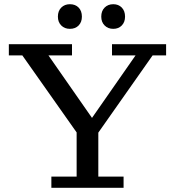

<svg xmlns="http://www.w3.org/2000/svg" viewBox="-20 -892 831 912"><path d="M518 -755Q493 -755 477 -771Q461 -787 461 -813Q461 -840 477 -856Q493 -872 518 -872Q543 -872 558.5 -856Q574 -840 574 -813Q574 -787 558.5 -771Q543 -755 518 -755ZM312 -755Q287 -755 271 -771Q255 -787 255 -813Q255 -840 271 -856Q287 -872 312 -872Q338 -872 353.5 -856Q369 -840 369 -813Q369 -787 353.5 -771Q338 -755 312 -755ZM224 0V-53H344V-263L86 -629H22V-682H322V-629H210L417 -332L624 -629H512V-682H769V-629H705L447 -262V-53H567V0Z"/></svg>

Font: Montagu Slab 16pt
Style: Regular
Weight: 400
Designer: Florian Karsten
Foundry: Florian Karsten
Version: Version 1.000; ttfautohint (v1.8.3)